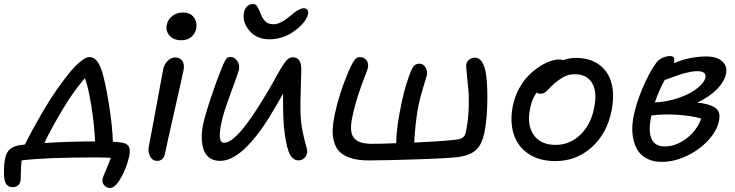

<svg xmlns="http://www.w3.org/2000/svg" viewBox="-59 -784 3632 949"><path d="M485.8 145Q466.8 145 455.6 131.3Q444.3 117.7 448.2 100.1Q449.7 92.8 456.1 77.1Q462.4 61.5 472.4 38.1Q482.4 14.6 488.8 -3.9Q450.7 -5.9 419.9 -5.9Q162.1 -5.9 47.9 8.8Q45.4 30.8 44.2 67.6Q43 104.5 43 105Q41.5 122.1 30.8 131.6Q20 141.1 2.9 141.1Q-39.1 141.1 -39.1 77.1Q-41 34.7 -33.2 -2.9Q-22.9 -56.6 36.1 -65.9Q55.2 -68.4 64 -69.8Q95.2 -133.3 140.4 -211.2Q185.5 -289.1 224.1 -344.2Q257.8 -391.6 283 -422.6Q308.1 -453.6 335.9 -477.8Q363.8 -502 382.8 -502Q402.8 -502 418 -485.1Q433.1 -468.3 445.8 -429.2Q462.9 -371.6 479.5 -268.1Q496.1 -164.6 499 -83Q517.6 -83 536.1 -80.1Q565.9 -77.1 576.2 -62Q586.4 -46.9 580.1 -15.1Q569.3 39.6 540.3 92.3Q511.2 145 485.8 145ZM254.9 -250Q196.8 -154.3 160.2 -77.1Q282.2 -85 411.1 -85Q407.2 -167 392.6 -259.8Q377.9 -352.5 360.8 -397.9Q301.3 -328.6 254.9 -250Z M836.9 -585Q800.3 -585 779.5 -607.4Q758.8 -629.9 765.6 -662.1Q770.5 -688.5 793.2 -705.3Q815.9 -722.2 844.7 -722.2Q881.8 -722.2 899.4 -697.8Q917 -673.3 910.6 -641.1Q906.2 -619.1 887.5 -602.1Q868.7 -585 836.9 -585ZM717.8 11.2Q694.8 11.2 682.9 -11Q670.9 -33.2 676.8 -62Q699.7 -179.2 719.5 -289.6Q739.3 -399.9 747.6 -441.9Q752.9 -466.8 769.8 -483.4Q786.6 -500 807.6 -500Q829.6 -500 841.6 -483.9Q853.5 -467.8 848.6 -439Q841.3 -402.8 803.2 -235.4Q765.1 -67.9 756.8 -25.9Q753.9 -8.3 743.7 1.5Q733.4 11.2 717.8 11.2Z M1272.5 -589.8Q1213.4 -589.8 1178.5 -627.2Q1143.6 -664.6 1145 -707Q1146.5 -734.4 1159.4 -749.3Q1172.4 -764.2 1192.4 -764.2Q1198.2 -764.2 1202.9 -761.7Q1207.5 -759.3 1211.7 -752.7Q1215.8 -746.1 1218 -741.7Q1220.2 -737.3 1224.9 -726.3Q1229.5 -715.3 1231.4 -710.9Q1241.2 -688 1254.9 -676Q1268.6 -664.1 1294.4 -664.1Q1324.7 -664.1 1369.1 -700.2Q1389.6 -717.3 1397.2 -723.1Q1404.8 -729 1418.2 -736.1Q1431.6 -743.2 1442.4 -743.2Q1454.6 -743.2 1460.7 -734.4Q1466.8 -725.6 1463.4 -712.9Q1452.1 -671.4 1396 -630.6Q1339.8 -589.8 1272.5 -589.8ZM1028.3 11.2Q1002.4 11.2 983.6 0.5Q964.8 -10.3 955.1 -27.8Q945.3 -45.4 941.2 -69.1Q937 -92.8 938.2 -116.9Q939.5 -141.1 944.3 -167Q954.1 -213.4 983.2 -300.3Q1012.2 -387.2 1030.3 -430.2Q1045.4 -470.7 1054.9 -486.8Q1064.5 -502.9 1079.1 -502.9Q1099.1 -502.9 1113 -483.9Q1127 -464.8 1122.1 -439.9Q1118.7 -423.8 1082.5 -326.4Q1046.4 -229 1037.1 -185.1Q1013.2 -78.1 1048.3 -78.1Q1110.8 -78.1 1240.2 -292Q1259.3 -321.8 1279.8 -357.9Q1300.3 -394 1312.7 -416.7Q1325.2 -439.5 1338.4 -460.4Q1351.6 -481.4 1363.3 -491.2Q1375 -501 1387.2 -501Q1431.6 -501 1430.2 -437Q1430.2 -421.9 1427.5 -341.3Q1424.8 -260.7 1426.3 -222.2Q1428.7 -171.9 1437.5 -130.4Q1446.3 -88.9 1453.1 -66.2Q1460 -43.5 1459.5 -33.2Q1458 -15.6 1445.6 -3.4Q1433.1 8.8 1417 8.8Q1384.8 8.8 1368.4 -33.2Q1352.1 -75.2 1344.2 -160.2Q1338.9 -228.5 1340.3 -321.8Q1320.8 -285.2 1270 -201.2Q1135.7 11.2 1028.3 11.2Z M1761.2 8.8Q1710 8.8 1674.3 -2.9Q1638.7 -14.6 1619.4 -34.2Q1600.1 -53.7 1592 -83.5Q1584 -113.3 1585.4 -145Q1586.9 -176.8 1595.2 -217.8Q1617.7 -322.8 1664.1 -432.1Q1681.2 -470.2 1692.4 -486.1Q1703.6 -502 1718.3 -502Q1739.3 -502 1751.7 -487.1Q1764.2 -472.2 1759.3 -448.2Q1757.3 -438.5 1743.4 -403.8Q1729.5 -369.1 1711.2 -313.7Q1692.9 -258.3 1681.2 -199.2Q1667.5 -132.3 1689.7 -102.8Q1711.9 -73.2 1779.3 -73.2Q1826.2 -73.2 1899.4 -76.2Q1899.4 -149.4 1924.3 -268.1Q1935.5 -323.7 1950.2 -370.6Q1964.8 -417.5 1975.1 -438Q1986.8 -469.2 2014.2 -469.2Q2032.7 -469.2 2043.9 -451.4Q2055.2 -433.6 2050.3 -410.2Q2048.8 -403.8 2033.2 -353.3Q2017.6 -302.7 2009.3 -262.2Q1993.2 -178.7 1988.3 -79.1Q2167.5 -88.4 2205.1 -95.2Q2235.8 -100.1 2242.2 -126Q2254.4 -179.7 2257.1 -239.5Q2259.8 -299.3 2256.1 -340.1Q2252.4 -380.9 2248.5 -417.2Q2244.6 -453.6 2245.1 -461.9Q2246.6 -477.5 2259 -488.3Q2271.5 -499 2286.1 -499Q2307.6 -499 2319.8 -482.9Q2332 -466.8 2339.4 -438Q2349.6 -395.5 2349.9 -301Q2350.1 -206.5 2335.9 -130.9Q2323.7 -72.3 2296.4 -45.2Q2269 -18.1 2213.4 -8.8Q2167.5 -2 2009.8 3.4Q1852.1 8.8 1761.2 8.8Z M2687 12.2Q2606.9 12.2 2553.2 -23.7Q2499.5 -59.6 2480 -121.6Q2460.4 -183.6 2476.1 -262.2Q2484.9 -305.2 2504.9 -343Q2524.9 -380.9 2550 -407Q2575.2 -433.1 2603.8 -452.4Q2632.3 -471.7 2658.7 -481Q2685.1 -490.2 2706.1 -490.2Q2714.8 -490.2 2725.1 -486.8Q2757.8 -498 2786.1 -498Q2856.4 -498 2902.3 -464.6Q2948.2 -431.2 2963.6 -372.3Q2979 -313.5 2963.9 -237.8Q2942.4 -125.5 2866.2 -56.6Q2790 12.2 2687 12.2ZM2561 -246.1Q2544.4 -165.5 2579.1 -116.7Q2613.8 -67.9 2687 -67.9Q2757.8 -67.9 2810.1 -118.4Q2862.3 -168.9 2877.9 -252.9Q2893.6 -329.6 2867.9 -373.3Q2842.3 -417 2782.2 -417Q2753.9 -417 2732.9 -406.7Q2711.9 -396.5 2683.1 -373Q2670.4 -362.3 2656 -346.9Q2641.6 -331.5 2633.3 -326.2Q2625 -320.8 2612.8 -320.8Q2600.6 -320.8 2594.2 -327.1Q2569.8 -295.9 2561 -246.1Z M3211.9 16.1Q3172.4 16.1 3143.1 2.2Q3113.8 -11.7 3097.7 -34.2Q3081.5 -56.6 3073.7 -86.7Q3065.9 -116.7 3066.2 -147.5Q3066.4 -178.2 3072.8 -210Q3085.4 -273.4 3117.4 -349.1Q3149.4 -424.8 3183.1 -471.2Q3195.3 -488.8 3214.6 -497.8Q3233.9 -506.8 3253.9 -506.8Q3278.8 -506.8 3272.9 -479Q3272.9 -478 3272.5 -475.6Q3272 -473.1 3272 -472.2Q3352.5 -504.9 3431.2 -504.9Q3483.9 -504.9 3510.5 -481Q3537.1 -457 3529.8 -420.9Q3521.5 -379.4 3482.9 -341.3Q3444.3 -303.2 3387.2 -276.9Q3441.9 -271.5 3470.5 -254.9Q3499 -238.3 3497.1 -206.1Q3494.6 -153.8 3451.4 -101.8Q3408.2 -49.8 3342.3 -16.8Q3276.4 16.1 3211.9 16.1ZM3389.2 -432.1Q3378.9 -432.1 3368.9 -431.2Q3358.9 -430.2 3345.7 -427Q3332.5 -423.8 3325.2 -422.4Q3317.9 -420.9 3300.5 -415Q3283.2 -409.2 3278.1 -407.2Q3272.9 -405.3 3251.5 -397.5Q3230 -389.6 3226.1 -388.2Q3198.2 -337.9 3177.7 -277.8Q3225.1 -279.8 3270.5 -292.5Q3315.9 -305.2 3348.9 -323Q3381.8 -340.8 3403.1 -361.6Q3424.3 -382.3 3427.7 -400.9Q3430.7 -415.5 3420.9 -423.8Q3411.1 -432.1 3389.2 -432.1ZM3158.2 -200.2Q3145 -133.8 3161.6 -96.9Q3178.2 -60.1 3228 -60.1Q3262.7 -60.1 3298.8 -77.6Q3335 -95.2 3364.3 -127.2Q3393.6 -159.2 3406.7 -198.2Q3357.9 -212.4 3287.1 -216.8Q3216.3 -221.2 3160.2 -212.9Q3159.7 -210.9 3159.2 -206.5Q3158.7 -202.1 3158.2 -200.2Z"/></svg>

Font: Shantell Sans Normal
Style: Italic
Weight: 400
Italic angle: -11.31°
Designer: Stephen Nixon, Anya Danilova, Shantell Martin
Foundry: Arrow Type
Version: Version 1.006;[559af2be0]